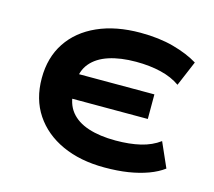

<svg xmlns="http://www.w3.org/2000/svg" viewBox="-81 -609 800 717"><g transform="rotate(15 319.0 -250.5)"><path d="M378 10Q284 10 214 -22Q144 -54 105 -112.5Q66 -171 66 -252Q66 -332 104.5 -390Q143 -448 213.5 -479.5Q284 -511 379 -511Q451 -511 507.5 -495.5Q564 -480 603 -456L562 -359Q531 -381 487.5 -391.5Q444 -402 391 -402Q331 -402 286.5 -387.5Q242 -373 217.5 -343.5Q193 -314 193 -270L178 -302H488V-207H178L193 -235Q194 -187 218 -157Q242 -127 286.5 -112.5Q331 -98 392 -98Q446 -98 488 -108Q530 -118 561 -141L603 -46Q579 -28 545 -15.5Q511 -3 470 3.5Q429 10 378 10Z"/></g></svg>

Font: Nunito Sans 7pt SemiExpanded
Style: Bold
Weight: 700
Width: 6
Designer: Vernon Adams
Foundry: Vernon Adams
Version: Version 3.101;gftools[0.9.27]